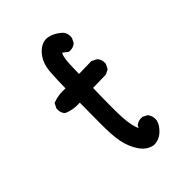

<svg xmlns="http://www.w3.org/2000/svg" viewBox="-214 -820 928 928"><g transform="rotate(-45 250.0 -356.0)"><path d="M279.8 9.8Q240.2 2.9 214.4 -35.2Q189.9 -71.3 179.7 -119.1Q169.9 -166 170.9 -259.8Q171.4 -301.3 171.6 -333.5Q171.9 -365.7 171.9 -388.7Q148.4 -387.2 127.4 -390.6Q106.4 -394 87.9 -402.3L85.9 -403.3L84.5 -404.8Q69.8 -421.4 72.3 -447.3V-449.2L73.2 -450.7L83 -470.2L85 -473.6L88.4 -475.1Q127 -489.7 171.9 -486.3Q172.4 -540 175.8 -592.8Q180.2 -654.3 213.4 -690.4Q248.5 -727.5 286.6 -720.7Q298.3 -718.3 309.8 -713.6Q321.3 -709 332 -701.7Q342.8 -694.3 353.5 -685.1V-684.6L354 -684.1Q370.6 -665 366.2 -637.2L365.7 -635.7L365.2 -634.3L355.5 -614.7L354.5 -612.8L353 -611.8Q336.4 -597.2 310.5 -599.6L307.6 -600.1L305.2 -602.1Q301.8 -604.5 298.1 -607.4Q294.4 -610.4 291 -613Q287.6 -615.7 283.7 -618.7Q283.2 -619.1 282.7 -619.1Q280.8 -617.7 278.8 -612.8Q275.4 -605.5 272.9 -592Q270.5 -578.6 269.5 -559.6Q269 -548.3 268.6 -536.6Q268.1 -524.9 267.8 -513.2Q267.6 -501.5 267.6 -489.3L350.6 -491.2H353L355 -490.2L378.4 -478.5L380.4 -477.5L381.3 -476.1Q396 -459.5 393.6 -433.6V-431.6L392.6 -430.2L382.8 -410.6L381.3 -407.7L378.4 -406.2L358.9 -396.5L356.9 -395.5H354.5L267.6 -393.6Q265.6 -322.8 265.6 -255.9Q265.6 -185.5 271.5 -151.9Q276.9 -119.6 286.1 -101.1Q288.6 -104.5 291 -110.4L291.5 -112.3L293.5 -113.8Q310.1 -128.4 335.9 -126H337.9L339.4 -125L358.9 -115.2L360.8 -114.3L362.3 -112.3Q378.4 -91.3 374 -64V-63.5L373.5 -63Q367.2 -37.6 341.8 -14.2Q315.4 9.8 281.2 9.8H280.3Z"/></g></svg>

Font: NaikaiFont
Style: Bold
Weight: 700
Version: Version 1.89